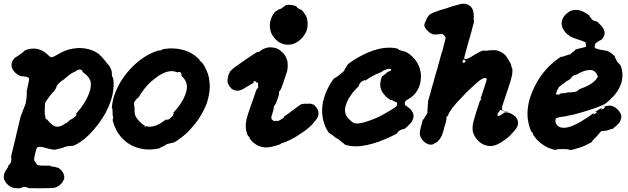

<svg xmlns="http://www.w3.org/2000/svg" viewBox="-66 -747 3368 1029"><path d="M470 -452Q472 -452 484 -441L487 -438L483 -441Q478 -444 474 -448Q470 -452 470 -452ZM348 -489Q355 -490 357 -490Q366 -490 385 -488Q432 -482 466 -456Q470 -452 469 -452Q466 -452 472 -448Q474 -446 476 -444Q480 -442 489 -431Q493 -425 496.5 -422Q500 -419 503.5 -413.5Q507 -408 512.5 -402.5Q518 -397 520 -394Q529 -379 533 -364Q533 -361 533.5 -351Q534 -341 535.5 -337Q537 -333 538 -332Q542 -327 543 -303Q544 -269 535 -230Q530 -213 527 -204Q525 -200 523 -193Q517 -177 512 -167Q510 -164 508 -160Q502 -143 484 -116Q471 -96 464 -86Q458 -79 456.5 -76.5Q455 -74 452 -71Q449 -68 442.5 -59.5Q436 -51 434.5 -50Q433 -49 428 -43Q409 -21 397 -12Q394 -10 392 -7Q369 13 337 30Q324 36 322 35Q322 34 319 34.5Q316 35 310.5 35.5Q305 36 304 36Q303 36 297 37Q286 38 280 41Q261 49 246 51Q241 52 238 53Q232 56 221 55Q198 52 180 46Q157 39 144 40Q135 41 132 45Q128 51 126 63Q124 68 123 73Q122 78 120 86Q117 99 117 108Q117 114 122 120Q127 126 130 132Q133 136 135 137Q141 141 180 141H203L204 142Q205 145 219 146Q228 147 237 150Q240 152 242 152Q244 152 244 151.5Q244 151 249 154Q261 162 269 174Q274 180 276 189Q280 198 278 210Q276 217 271 225Q263 239 249 249Q242 254 231 258Q221 262 154 262Q93 262 89 261.5Q85 261 84 260Q84 257 77 257Q76 257 76 256.5Q76 256 72 255Q64 254 57 256Q54 257 52 258Q47 259 47 260Q47 262 29 262Q18 261 13 261Q-8 259 -26 241Q-45 222 -46 202Q-47 183 -31 161Q-22 149 -20 139Q-19 136 -19 136Q-19 136 -18 136Q-16 136 -15 135Q-12 132 -12 129Q-12 128 -11 128Q-9 128 -8 123Q-7 122 -6.5 121Q-6 120 -6 118Q-6 116 -5.5 111.5Q-5 107 -6 108V107Q-4 103 -5 98V96L-7 97Q-8 98 -8 98Q-8 98 -6 89Q0 66 1 60Q2 56 3.5 50Q5 44 8 30.5Q11 17 14 7Q22 -27 25 -41Q26 -47 30 -62Q34 -77 35 -82Q36 -88 38 -95Q40 -104 41 -108Q44 -121 46 -128Q48 -131 50 -136Q54 -143 55 -150Q57 -158 59 -160Q61 -162 62 -168Q63 -172 64 -173Q66 -175 66 -178Q66 -178 67 -180Q68 -182 68.5 -183.5Q69 -185 69 -186Q73 -192 72 -197V-198L73 -199V-200Q73 -201 74.5 -209.5Q76 -218 76 -222.5Q76 -227 76 -227Q76 -227 77 -230.5Q78 -234 77 -236.5Q76 -239 77 -243Q79 -249 77 -253Q76 -256 80 -271Q92 -321 89 -328Q88 -330 82 -333Q74 -337 60.5 -337.5Q47 -338 40 -341Q28 -346 15 -358Q7 -366 2 -375.5Q-3 -385 -4 -392Q-7 -414 10 -434Q13 -438 14 -438Q17 -438 23 -443Q26 -446 27 -446Q28 -445 35 -451Q40 -454 45 -458Q54 -464 54 -465Q54 -466 58 -468Q63 -471 64 -474Q64 -475 68 -477Q95 -489 125 -486Q132 -485 137 -484Q155 -479 168 -471Q178 -465 192 -452Q204 -439 211.5 -440Q219 -441 238 -452Q259 -465 278 -473Q312 -487 348 -489ZM365 -374Q362 -375 360 -375Q356 -374 351 -372Q349 -371 346.5 -370Q344 -369 342 -367Q338 -363 327 -359Q310 -351 285 -329Q274 -319 270 -317Q267 -316 264.5 -313.5Q262 -311 256 -307Q243 -296 238 -286Q237 -284 236 -280Q230 -262 216 -251Q212 -247 208 -241Q204 -236 201 -232.5Q198 -229 196 -226Q194 -223 192 -220Q183 -209 177 -198Q174 -191 174 -161V-134L175 -131Q177 -126 178 -114Q179 -107 182 -107Q183 -107 184 -108L185 -109L187 -106Q198 -91 216 -77Q223 -72 231 -69Q233 -69 240 -68Q250 -68 259 -71Q271 -76 285 -86Q288 -87 288 -87Q290 -85 294 -91Q297 -94 307 -102Q313 -107 324 -112Q327 -113 332 -118.5Q337 -124 338 -124L340 -126Q340 -126 342 -128Q344 -131 344 -134Q344 -135 342 -135H340L346 -142Q377 -178 397 -215Q419 -257 421 -288Q422 -304 417 -317Q408 -340 377 -361L374 -363L376 -364Q377 -365 376 -367Q375 -370 371 -371Q371 -371 370 -371Q370 -373 365 -374Z M836 -487Q840 -488 857.5 -487.5Q875 -487 883 -486Q913 -482 935 -473Q948 -468 951 -466Q955 -464 960 -461Q973 -454 988 -441Q1004 -428 1003 -426Q1003 -424 1005 -421Q1008 -417 1010 -418Q1011 -418 1013.5 -415Q1016 -412 1018.5 -409Q1021 -406 1023 -403Q1032 -391 1040 -371Q1042 -367 1043 -364Q1052 -345 1055 -321Q1056 -313 1056.5 -310.5Q1057 -308 1058 -292Q1059 -274 1056 -253Q1054 -238 1050 -222Q1043 -190 1031 -168Q1030 -165 1027.5 -159.5Q1025 -154 1018 -142Q996 -101 967 -69Q961 -62 957 -57Q940 -37 920 -21Q916 -18 912 -15Q904 -8 886 5Q863 20 859 18Q858 18 855 19Q846 21 834 24Q830 24 828 26Q820 31 811 36Q808 38 803 40Q798 41 794 44Q792 46 790 47Q785 50 764 52Q741 55 733 54Q729 54 721 54Q690 52 666 43Q661 41 657 40Q647 36 637 31Q635 29 629 26Q612 17 593 -2Q579 -15 568 -32Q560 -44 554 -57Q544 -78 539 -98L537 -105L538 -107Q540 -108 540 -113.5Q540 -119 540 -120Q541 -122 539 -127V-126Q539 -123 538 -125Q538 -127 538 -131L537 -151V-160Q536 -167 534 -167Q533 -167 533.5 -168.5Q534 -170 534 -174Q535 -193 541 -217Q561 -292 618 -361Q672 -425 737 -458Q758 -469 785 -477Q786 -478 787 -477Q788 -476 791 -476Q796 -476 803 -481Q806 -483 810 -484Q821 -486 836 -487ZM870 -364Q864 -365 856 -366Q844 -366 828 -362Q815 -359 796 -348Q780 -339 769 -330Q766 -328 761 -324Q740 -308 721 -287Q706 -270 695 -253Q692 -249 688.5 -244.5Q685 -240 682 -233Q675 -222 672 -221Q670 -220 667 -217Q664 -214 663 -213Q662 -212 661 -210Q660 -208 657.5 -205Q655 -202 654 -200Q651 -194 653 -181Q653 -173 655 -173Q655 -173 655 -156Q655 -147 656 -141Q658 -125 668 -112Q679 -97 695 -84Q703 -77 709 -74Q711 -73 710 -72Q709 -71 710 -70Q713 -66 716 -70Q716 -71 717 -71Q730 -67 741 -68Q754 -69 769 -74Q782 -79 797 -88Q807 -94 817 -102L824 -107L825 -105Q826 -104 828.5 -104.5Q831 -105 833 -106.5Q835 -108 835 -107Q837 -106 841 -109Q844 -111 852 -118.5Q860 -126 861 -128.5Q862 -131 862 -132V-133Q865 -136 865 -139Q865 -140 863 -141H862L865 -145Q908 -191 926 -237Q936 -263 936 -284Q935 -295 932 -305Q928 -318 909 -339L906 -342L907 -345Q908 -347 908 -348Q908 -351 904 -354Q903 -356 903 -356Q903 -358 901 -359.5Q899 -361 896 -361Q895 -361 892 -361Q887 -362 886 -359Q886 -358 884 -359Q880 -361 870 -364Z M1373 -493Q1387 -494 1398 -492Q1409 -491 1418 -487Q1425 -484 1433 -479Q1446 -468 1453 -461Q1455 -457 1458 -454Q1470 -439 1475 -415Q1476 -407 1476 -397Q1476 -382 1474 -372Q1473 -369 1473 -366Q1472 -361 1452 -303Q1439 -265 1435 -262Q1428 -257 1429 -246Q1430 -243 1429 -240Q1427 -232 1422 -218Q1419 -212 1416 -202Q1411 -188 1407.5 -185Q1404 -182 1402 -174Q1400 -170 1401 -167Q1401 -161 1395 -143Q1388 -122 1388 -116Q1388 -109 1394 -104Q1401 -98 1406 -98Q1411 -98 1417 -101L1418 -100Q1417 -98 1418 -98Q1420 -96 1432 -102Q1453 -113 1455 -117Q1455 -119 1454.5 -119.5Q1454 -120 1456 -122L1459 -124Q1476 -135 1503 -156Q1511 -162 1518.5 -167.5Q1526 -173 1537 -181Q1550 -190 1550 -189Q1551 -187 1556 -190Q1559 -191 1559 -190.5Q1559 -190 1561.5 -190.5Q1564 -191 1566 -191H1567Q1567 -191 1573 -191Q1581 -191 1585 -191Q1596 -192 1599 -191Q1601 -190 1602.5 -190Q1604 -190 1605 -190Q1610 -186 1613 -187Q1615 -188 1624 -178Q1631 -170 1636 -161Q1641 -151 1641 -140Q1641 -133 1640 -130Q1638 -120 1632 -111Q1626 -101 1616 -91Q1613 -88 1610 -83Q1598 -69 1568 -46Q1558 -39 1544 -30Q1539 -27 1533.5 -23Q1528 -19 1526 -18Q1524 -17 1518 -13Q1490 4 1461 15Q1454 18 1451 18Q1445 19 1442 21Q1440 24 1438 25Q1428 30 1403 36Q1394 39 1382 41Q1367 44 1353 43Q1332 41 1314 32Q1310 30 1302 25Q1290 17 1279 4Q1271 -6 1271 -7Q1274 -11 1266 -16Q1261 -19 1255 -40Q1247 -71 1255 -107Q1260 -128 1272 -162Q1277 -176 1291 -216Q1310 -272 1311 -272Q1311 -273 1312 -272Q1314 -271 1316 -274Q1320 -283 1317 -287Q1316 -289 1317 -292Q1319 -302 1314.5 -304Q1310 -306 1307 -306Q1306 -306 1305 -308Q1304 -313 1301 -313Q1297 -313 1294 -310Q1292 -307 1292 -303Q1292 -302 1283 -297Q1275 -292 1262 -285Q1254 -280 1252 -279Q1243 -273 1234 -268Q1219 -261 1206 -261Q1190 -261 1176 -271Q1173 -273 1172.5 -274Q1172 -275 1168 -280Q1161 -288 1161 -289Q1161 -290 1157.5 -296.5Q1154 -303 1154.5 -304Q1155 -305 1154 -309Q1153 -316 1153 -320Q1154 -322 1154.5 -325Q1155 -328 1156 -333.5Q1157 -339 1157 -339Q1157 -339 1157.5 -341.5Q1158 -344 1157.5 -344Q1157 -344 1159 -346Q1161 -350 1160 -351Q1160 -351 1162 -354Q1164 -357 1165 -358L1166 -360H1165Q1163 -360 1166 -363Q1178 -376 1190 -385Q1198 -391 1239 -420Q1295 -458 1312 -468Q1315 -470 1315 -469Q1315 -468 1317.5 -468Q1320 -468 1326 -472Q1334 -476 1336 -479Q1337 -482 1346 -485Q1361 -491 1373 -493ZM1475 -721Q1486 -722 1499 -720Q1512 -718 1522 -713Q1525 -711 1525 -711Q1525 -710 1525 -709Q1528 -704 1531 -704Q1531 -703 1534 -701Q1537 -699 1538 -699Q1538 -700 1540 -698Q1545 -694 1547 -695Q1549 -698 1562 -680Q1575 -663 1579 -649Q1582 -635 1583 -622Q1583 -600 1577 -582Q1573 -572 1567 -563Q1558 -547 1542 -533Q1532 -524 1520 -518Q1511 -513 1501 -510Q1475 -504 1451 -511Q1437 -516 1426 -523Q1395 -547 1385 -577Q1380 -594 1380 -614Q1381 -629 1386 -644Q1392 -663 1405 -680Q1412 -688 1414 -688Q1417 -688 1422 -692Q1424 -695 1426 -695Q1427 -695 1432 -698Q1435 -700 1435.5 -699.5Q1436 -699 1438.5 -700Q1441 -701 1443 -702Q1445 -703 1445.5 -703.5Q1446 -704 1447 -705Q1448 -706 1448 -706Q1448 -707 1448.5 -707.5Q1449 -708 1450 -708Q1455 -710 1454 -711Q1454 -712 1456.5 -712.5Q1459 -713 1460.5 -714.5Q1462 -716 1461.5 -717Q1461 -718 1461 -718Q1462 -719 1475 -721Z M2010 -491Q2041 -493 2065 -486L2069 -484Q2069 -483 2069 -483Q2069 -481 2075 -479Q2076 -479 2076 -479Q2076 -477 2081 -477Q2085 -476 2092 -474Q2095 -472 2099 -472Q2105 -472 2116 -465Q2129 -458 2140 -447Q2149 -439 2156 -431Q2175 -407 2184 -380Q2187 -368 2189 -356Q2192 -329 2186 -301Q2182 -283 2174 -269Q2172 -265 2170 -262Q2158 -241 2139 -227Q2130 -220 2123 -216Q2111 -209 2107 -205Q2104 -201 2103 -194Q2103 -188 2105 -185Q2106 -183 2112 -179Q2143 -159 2149 -136Q2151 -126 2150 -119Q2149 -111 2145 -103Q2140 -91 2129 -81Q2109 -60 2101 -56Q2099 -56 2096 -55.5Q2093 -55 2089.5 -53.5Q2086 -52 2083 -51Q2080 -50 2079 -49Q2074 -47 2068.5 -41.5Q2063 -36 2063.5 -34.5Q2064 -33 2055 -28Q2037 -18 2026 -14Q2022 -12 2014 -8Q2006 -4 2000 -2Q1994 0 1990 2Q1973 10 1934 22Q1863 43 1811 35Q1792 32 1783 28Q1780 27 1780 26Q1780 25 1777 22.5Q1774 20 1773 20Q1773 19 1770 17.5Q1767 16 1764 13Q1751 1 1750 1Q1750 1 1749 0Q1748 -1 1747 -1Q1747 -2 1738 -6Q1736 -7 1735 -7Q1734 -7 1725 -15Q1714 -25 1712 -25Q1712 -25 1710 -27Q1707 -30 1706 -29Q1706 -29 1704 -31L1698 -34L1694 -39Q1674 -68 1666 -104Q1663 -117 1661 -136Q1659 -158 1662 -182Q1667 -219 1683 -256Q1698 -292 1721 -323Q1726 -330 1726.5 -328.5Q1727 -327 1728.5 -328Q1730 -329 1732 -331Q1734 -333 1734 -333Q1735 -330 1739 -336L1741 -337Q1741 -336 1742.5 -337.5Q1744 -339 1745 -339Q1746 -339 1754 -347Q1764 -356 1765 -356Q1766 -356 1767 -357Q1768 -358 1769 -359Q1771 -360 1775 -364Q1779 -368 1779 -370Q1779 -370 1780 -371V-372V-373Q1781 -374 1781 -374.5Q1781 -375 1782 -376Q1783 -377 1783 -378Q1783 -379 1784.5 -380.5Q1786 -382 1785.5 -382.5Q1785 -383 1787 -384Q1790 -388 1789 -389Q1789 -389 1791 -391Q1797 -396 1794 -397Q1793 -397 1793 -397L1802 -405L1804 -407Q1839 -433 1881 -454Q1938 -482 1985 -489Q1999 -491 2010 -491ZM2025 -378Q2020 -379 2015 -378Q2002 -375 1997 -372Q1995 -371 1991 -369.5Q1987 -368 1983 -364.5Q1979 -361 1976 -360Q1944 -348 1926 -337Q1922 -334 1917 -331.5Q1912 -329 1906 -324.5Q1900 -320 1897.5 -319Q1895 -318 1893 -316Q1890 -315 1890 -315Q1891 -317 1891 -317Q1891 -319 1884 -316Q1880 -314 1879 -313Q1876 -313 1871 -309Q1866 -305 1864 -302Q1863 -299 1861 -297Q1858 -294 1858 -290Q1858 -288 1857 -286.5Q1856 -285 1851 -280Q1838 -267 1829 -256Q1826 -253 1823 -249Q1814 -237 1804 -221Q1796 -207 1792 -196Q1788 -185 1785 -175Q1782 -162 1783 -152Q1784 -129 1804 -109Q1824 -89 1836 -86Q1853 -83 1885 -91Q1906 -97 1934 -108Q1968 -121 2008 -145Q2018 -151 2030 -158Q2046 -167 2053 -173Q2062 -179 2063 -189Q2063 -194 2062 -196Q2060 -200 2051 -202Q2046 -204 2042.5 -205.5Q2039 -207 2039 -208Q2039 -209 2036 -210.5Q2033 -212 2031 -211Q2027 -210 2014 -220Q2003 -227 1988 -246Q1977 -261 1973 -281Q1970 -299 1975 -317Q1977 -328 1982 -338L1983 -341L1984 -340Q1985 -339 1986.5 -340Q1988 -341 1989.5 -343.5Q1991 -346 1992 -345Q1993 -344 1997 -350Q1999 -352 2001 -352.5Q2003 -353 2005.5 -356Q2008 -359 2009 -359Q2010 -359 2015 -363Q2017 -364 2017.5 -364Q2018 -364 2020.5 -365Q2023 -366 2024 -367Q2029 -368 2030 -371Q2032 -377 2025 -378Z M2413 -727Q2425 -728 2436 -725Q2442 -722 2449 -718Q2457 -712 2460 -708Q2461 -706 2463 -703Q2465 -700 2466 -699Q2469 -692 2471 -684Q2474 -670 2473 -644Q2473 -635 2474 -634Q2475 -631 2473 -624Q2468 -605 2467 -603Q2467 -601 2461 -579Q2459 -573 2457 -566Q2455 -559 2453.5 -552.5Q2452 -546 2450 -540Q2448 -534 2445 -523Q2442 -512 2438 -498.5Q2434 -485 2433 -479.5Q2432 -474 2429.5 -466.5Q2427 -459 2426 -454Q2425 -449 2424 -446Q2420 -433 2424 -431Q2428 -429 2441 -433Q2449 -436 2460 -443Q2489 -461 2503 -468Q2510 -472 2517 -474.5Q2524 -477 2524.5 -476.5Q2525 -476 2525.5 -475.5Q2526 -475 2528.5 -475Q2531 -475 2532.5 -475.5Q2534 -476 2534 -475.5Q2534 -475 2540.5 -475Q2547 -475 2549 -476Q2553 -478 2575 -478H2590L2596 -477Q2620 -471 2638 -455Q2646 -448 2649 -442Q2651 -439 2654.5 -434Q2658 -429 2661.5 -422.5Q2665 -416 2667 -413Q2672 -407 2675 -391Q2677 -381 2679 -380Q2681 -378 2680 -361Q2679 -344 2675 -332Q2674 -328 2673 -323Q2671 -313 2659 -278Q2655 -268 2644 -233Q2633 -200 2631 -194Q2626 -180 2625 -172Q2624 -168 2624.5 -164Q2625 -160 2625 -159Q2630 -153 2639 -151Q2641 -150 2649 -149Q2659 -148 2658.5 -147.5Q2658 -147 2654 -147Q2638 -148 2625 -155Q2620 -158 2617 -158Q2613 -157 2613 -154Q2613 -153 2612 -152.5Q2611 -152 2609.5 -149.5Q2608 -147 2604.5 -142.5Q2601 -138 2601 -136Q2598 -128 2604 -125Q2606 -125 2611 -127Q2624 -133 2626 -136L2628 -138Q2631 -139 2633 -140L2635 -141L2633 -142Q2632 -142 2634 -143Q2635 -143 2639 -144Q2649 -146 2657 -144Q2673 -140 2684 -131Q2693 -124 2694 -124Q2698 -124 2705 -109Q2707 -107 2708 -102Q2713 -90 2708 -73Q2704 -61 2690 -45Q2685 -39 2681 -35Q2668 -20 2657 -11Q2641 2 2627 11Q2618 18 2607 23Q2569 44 2532 30Q2522 27 2512 20Q2498 11 2486 -5Q2473 -22 2468 -42Q2466 -55 2467 -71Q2469 -94 2494 -170Q2499 -186 2500 -188.5Q2501 -191 2504 -201L2508 -210Q2509 -207 2511 -211Q2514 -215 2512 -217Q2512 -218 2511 -217H2509L2511 -222Q2513 -228 2514 -231Q2525 -263 2538 -305Q2542 -316 2542 -322Q2542 -329 2534 -329Q2521 -329 2501 -313Q2486 -301 2475 -290Q2467 -283 2462 -278.5Q2457 -274 2453 -270Q2432 -251 2405 -221Q2395 -211 2390.5 -206Q2386 -201 2382 -197Q2378 -192 2367 -179Q2360 -172 2347 -152Q2338 -138 2333 -125Q2332 -123 2331 -124Q2329 -123 2327 -120Q2325 -114 2326 -111Q2326 -110 2327 -110L2328 -111L2327 -108Q2326 -105 2324 -95.5Q2322 -86 2321.5 -84.5Q2321 -83 2318 -75Q2315 -61 2312 -52Q2310 -47 2309 -42Q2305 -26 2299 -14Q2290 2 2278 13Q2273 18 2269 18Q2265 19 2262 22Q2257 26 2253 27Q2243 30 2232 27Q2218 23 2205 11Q2194 0 2188 -12Q2184 -23 2184 -35Q2184 -47 2192 -76Q2194 -84 2196 -88Q2197 -94 2198 -98.5Q2199 -103 2200 -105Q2201 -107 2201 -107Q2203 -106 2204.5 -107.5Q2206 -109 2207 -112Q2207 -114 2207.5 -114Q2208 -114 2209.5 -116.5Q2211 -119 2211 -120Q2211 -121 2212 -121.5Q2213 -122 2213.5 -123.5Q2214 -125 2215 -125.5Q2216 -126 2216.5 -127.5Q2217 -129 2217.5 -129Q2218 -129 2218 -130Q2218 -131 2218.5 -131Q2219 -131 2219 -132Q2219 -133 2220.5 -134Q2222 -135 2223.5 -138Q2225 -141 2225 -150Q2225 -169 2226 -173Q2227 -175 2226.5 -179Q2226 -183 2227 -187Q2229 -193 2228 -197Q2227 -200 2228 -204Q2229 -208 2230 -211.5Q2231 -215 2234.5 -226.5Q2238 -238 2240 -245Q2242 -252 2242.5 -255.5Q2243 -259 2249 -279.5Q2255 -300 2257.5 -308Q2260 -316 2261 -322Q2264 -330 2273 -363Q2277 -376 2279 -383Q2281 -391 2282.5 -397Q2284 -403 2286 -409Q2297 -449 2299 -457Q2302 -470 2304 -471Q2305 -471 2305 -475Q2305 -478 2315 -514Q2322 -538 2322 -543.5Q2322 -549 2314 -557Q2308 -563 2307 -564Q2302 -566 2291 -564Q2277 -562 2268 -562Q2258 -562 2254 -563Q2235 -570 2220 -588Q2215 -593 2212 -600Q2207 -610 2207 -614Q2207 -615 2208 -615Q2210 -615 2210 -622Q2211 -625 2211.5 -625Q2212 -625 2213 -628.5Q2214 -632 2215 -633Q2215 -633 2216.5 -636Q2218 -639 2219 -642Q2220 -645 2220 -645Q2220 -647 2223 -650Q2226 -654 2226 -655Q2225 -656 2228 -659Q2233 -663 2233 -666Q2233 -666 2237 -669Q2253 -680 2285 -690Q2294 -693 2305.5 -696.5Q2317 -700 2325 -702Q2333 -705 2342 -708Q2351 -711 2354 -712Q2380 -719 2384 -720Q2399 -726 2413 -727ZM2422 -428Q2417 -429 2414 -422Q2412 -417 2413 -413Q2415 -408 2423 -412Q2430 -416 2430 -419Q2430 -420 2426 -423.5Q2422 -427 2422 -428Z M3007 -693Q3012 -694 3021 -694Q3034 -694 3046 -690Q3062 -685 3083 -671Q3086 -668 3090 -666Q3092 -665 3092.5 -664Q3093 -663 3093 -663Q3092 -660 3097 -656Q3098 -654 3098 -654Q3098 -652 3103 -648Q3104 -647 3106.5 -643.5Q3109 -640 3111.5 -638.5Q3114 -637 3115 -637Q3116 -637 3118 -636Q3123 -633 3123 -635L3125 -634Q3126 -633 3129 -632L3132 -631V-632Q3132 -634 3142 -624Q3159 -607 3164.5 -599Q3170 -591 3173 -579Q3178 -563 3166 -545Q3160 -535 3155 -533Q3139 -525 3134 -521Q3131 -519 3129 -517Q3125 -515 3124 -511Q3124 -509 3122 -503Q3119 -494 3122 -492Q3123 -491 3124.5 -490.5Q3126 -490 3126 -490Q3126 -486 3132 -486H3133L3152 -480Q3154 -480 3156 -479L3158 -480H3159Q3164 -478 3168 -478Q3169 -478 3168 -479L3170 -478Q3180 -475 3184 -474H3186L3183 -476L3181 -478L3189 -474Q3204 -467 3214 -459Q3226 -449 3230 -444L3231 -442H3230Q3229 -443 3229 -441Q3230 -438 3233 -434L3234 -432L3236 -428Q3238 -425 3238 -424Q3238 -421 3242 -416Q3249 -409 3253 -404Q3255 -401 3256 -400.5Q3257 -400 3257 -400Q3259 -400 3264 -385Q3272 -358 3269 -329Q3267 -304 3254 -278Q3244 -258 3229 -239Q3223 -232 3206.5 -216Q3190 -200 3182 -194Q3169 -184 3127 -169Q3068 -149 3058 -147Q3055 -146 3049 -144Q3005 -131 2978 -127Q2976 -126 2972 -125Q2964 -124 2934 -119Q2920 -116 2915.5 -113.5Q2911 -111 2911 -103Q2909 -89 2919 -77Q2929 -66 2944 -63Q2949 -62 2959 -62Q2973 -63 2989 -68Q3015 -76 3053 -99Q3086 -118 3115 -141L3117 -142L3116 -140Q3115 -139 3114 -137Q3113 -135 3113 -135Q3114 -133 3118.5 -135Q3123 -137 3127.5 -140.5Q3132 -144 3132 -146Q3132 -148 3131.5 -148Q3131 -148 3126.5 -146.5Q3122 -145 3121 -145L3140 -158Q3142 -159 3150.5 -164Q3159 -169 3160 -170L3161 -169Q3160 -168 3157 -165Q3154 -162 3155 -161Q3156 -160 3159 -161Q3171 -164 3175 -170Q3177 -173 3174 -175L3173 -176L3175 -177Q3180 -179 3190 -180Q3200 -182 3210 -180Q3227 -177 3242 -162Q3253 -152 3259 -140Q3266 -127 3263 -113Q3260 -100 3253 -90Q3248 -83 3236 -72Q3226 -63 3217 -56L3214 -55Q3214 -56 3213 -56Q3208 -56 3205 -53Q3204 -53 3203.5 -53Q3203 -53 3201 -52Q3190 -48 3178 -46Q3170 -45 3163 -45Q3158 -45 3156.5 -44.5Q3155 -44 3148.5 -35.5Q3142 -27 3133.5 -18Q3125 -9 3121 -5Q3117 -1 3114.5 1.5Q3112 4 3112 4.5Q3112 5 3110 6.5Q3108 8 3107.5 10Q3107 12 3107.5 12.5Q3108 13 3107 13Q3106 13 3104 15Q3102 17 3091 22.5Q3080 28 3068 33.5Q3056 39 3050 41Q3047 42 3041 44Q3030 48 3011 53Q2998 56 2993.5 56.5Q2989 57 2988 57Q2987 57 2987 56.5Q2987 56 2986.5 55.5Q2986 55 2979.5 54Q2973 53 2971 52.5Q2969 52 2951.5 52Q2934 52 2928 52.5Q2922 53 2919 54Q2913 54 2913 56Q2913 57 2912 56.5Q2911 56 2908 56Q2899 55 2887 50Q2881 48 2877 47Q2866 43 2849 32Q2820 14 2803 -9Q2795 -19 2792 -24Q2790 -27 2790.5 -28.5Q2791 -30 2791 -32Q2788 -37 2786 -36Q2785 -36 2780.5 -44.5Q2776 -53 2772 -67Q2767 -82 2764 -101Q2761 -115 2761 -137Q2761 -159 2764 -177Q2770 -218 2789 -261Q2835 -369 2928 -435Q2943 -445 2944 -445L2943 -444Q2943 -442 2945.5 -442Q2948 -442 2950 -444L2953 -445Q2952 -444 2955 -445Q2958 -446 2959 -446.5Q2960 -447 2963 -448Q2966 -449 2967.5 -449.5Q2969 -450 2970 -450Q2971 -450 2974 -451.5Q2977 -453 2977.5 -453Q2978 -453 2979.5 -453.5Q2981 -454 2982 -454Q2989 -456 2991 -456Q2992 -457 2994.5 -460Q2997 -463 2998.5 -464Q3000 -465 3000 -465.5Q3000 -466 3002 -466.5Q3004 -467 3004 -467.5Q3004 -468 3005.5 -469Q3007 -470 3008.5 -471Q3010 -472 3010 -473Q3011 -474 3012 -474Q3014 -475 3015.5 -476.5Q3017 -478 3016.5 -479Q3016 -480 3016 -480Q3019 -483 3050 -490Q3069 -494 3072 -495Q3075 -497 3075 -500Q3075 -501 3074 -504Q3073 -507 3073 -509Q3074 -517 3072.5 -518.5Q3071 -520 3068 -522Q3060 -526 3039 -533Q3006 -544 2998 -548Q2991 -551 2989 -552.5Q2987 -554 2987 -554Q2987 -554 2986 -555Q2985 -558 2982 -558Q2980 -558 2971.5 -566Q2963 -574 2960 -579Q2947 -597 2945 -611Q2940 -643 2965 -669Q2985 -689 3007 -693ZM3107 -371Q3098 -373 3085 -371Q3060 -368 3031 -351Q3025 -348 3022.5 -346.5Q3020 -345 3017 -344L3015 -342L3016 -344Q3017 -345 3016 -346Q3015 -347 3008 -342Q3003 -339 2998 -333Q2992 -324 2984 -319Q2982 -318 2975 -314.5Q2968 -311 2963.5 -306.5Q2959 -302 2955.5 -300Q2952 -298 2949.5 -296Q2947 -294 2943 -291Q2930 -281 2929 -280Q2928 -279 2925.5 -273Q2923 -267 2921 -265Q2918 -260 2916 -251Q2915 -248 2914.5 -244.5Q2914 -241 2914 -240Q2915 -237 2919 -241Q2921 -242 2921 -242Q2923 -239 2930 -240Q2932 -241 2936.5 -244Q2941 -247 2941 -247Q2959 -247 2967 -249Q2975 -251 2979.5 -252Q2984 -253 2988 -252Q2994 -251 3001 -253Q3006 -255 3007 -254Q3008 -253 3012 -254Q3016 -255 3019 -255.5Q3022 -256 3022.5 -256.5Q3023 -257 3025 -258Q3027 -259 3028.5 -259.5Q3030 -260 3029.5 -261Q3029 -262 3031.5 -262.5Q3034 -263 3036 -265Q3038 -267 3037 -267Q3035 -268 3038 -269Q3051 -273 3070 -281Q3104 -296 3123 -315Q3132 -324 3135 -331Q3136 -334 3137 -334Q3138 -334 3140 -335H3141L3140 -336Q3139 -337 3137.5 -337Q3136 -337 3137 -338Q3137 -342 3132 -351Q3129 -355 3124 -360.5Q3119 -366 3114.5 -368Q3110 -370 3107 -371ZM3170 -166H3169L3170 -165Q3170 -165 3170 -166Z"/></svg>

Font: TT2020 Style B
Style: Italic
Weight: 400
Italic angle: -15°
Version: Version 0.2.000